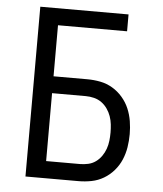

<svg xmlns="http://www.w3.org/2000/svg" viewBox="-53 -781 705 828"><g transform="rotate(5 300.0 -367.5)"><path d="M88 0V-735H470V-662H171V-441H317Q346 -441 374 -435.5Q402 -430 426.5 -415.5Q451 -401 470 -379Q489 -357 500 -331Q511 -305 515.5 -277Q520 -249 520 -221Q520 -192 515.5 -164Q511 -136 500 -110Q489 -84 470 -62Q451 -40 426.5 -25.5Q402 -11 374 -5.5Q346 0 317 0ZM317 -74Q335 -74 353 -78Q371 -82 385.5 -92.5Q400 -103 410.5 -118Q421 -133 427 -150Q433 -167 435 -185Q437 -203 437 -221Q437 -238 435 -256Q433 -274 427 -291Q421 -308 410.5 -323Q400 -338 385.5 -348.5Q371 -359 353 -363.5Q335 -368 317 -368H171V-74Z"/></g></svg>

Font: Zed Mono Extended
Style: Regular
Weight: 400
Width: 7
Monospace: yes
Designer: Belleve Invis
Foundry: Belleve Invis
Version: Version 1.0.0; ttfautohint (v1.8.4)